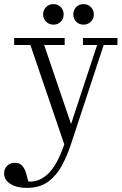

<svg xmlns="http://www.w3.org/2000/svg" viewBox="-57 -725 592 935"><path d="M73 190Q24 190 -6.5 170.5Q-37 151 -37 119Q-37 99 -23.5 83.5Q-10 68 15 68Q37 68 48.5 79.5Q60 91 66 107Q72 123 75 137L81 159Q134 163 178 120.5Q222 78 256 -22L91 -506H12V-540H258V-506H158L289 -121L416 -506H347V-540H515V-506H448L287 -18Q270 33 244.5 81Q219 129 178 159.5Q137 190 73 190ZM350 -605Q328 -605 314 -619.5Q300 -634 300 -655Q300 -676 314 -690.5Q328 -705 350 -705Q371 -705 385.5 -690.5Q400 -676 400 -655Q400 -634 385.5 -619.5Q371 -605 350 -605ZM203 -605Q182 -605 167.5 -619.5Q153 -634 153 -655Q153 -676 167.5 -690.5Q182 -705 203 -705Q225 -705 239 -690.5Q253 -676 253 -655Q253 -634 239 -619.5Q225 -605 203 -605Z"/></svg>

Font: Xanh Mono
Style: Regular
Weight: 400
Monospace: yes
Designer: Lam Bao, Duy Dao
Foundry: Yellow Type Foundry
Version: Version 3.101; ttfautohint (v1.8.3)